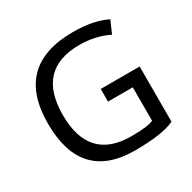

<svg xmlns="http://www.w3.org/2000/svg" viewBox="-162 -884 1052 1054"><g transform="rotate(-30 364.0 -357.0)"><path d="M402.3 9.8Q60.5 9.8 60.5 -356.9Q60.5 -724.1 430.7 -724.1Q557.6 -724.1 643.6 -682.1L609.4 -604Q525.4 -645 425.8 -645Q154.8 -645 154.8 -356.9Q154.8 -67.9 423.3 -67.9Q527.8 -67.9 563.5 -85V-296.9H406.7V-377H653.3V-26.9Q575.2 9.8 402.3 9.8Z"/></g></svg>

Font: Nokora
Style: Regular
Weight: 400
Designer: Danh Hong
Foundry: Danh Hong
Version: Version 9.000